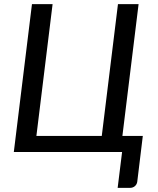

<svg xmlns="http://www.w3.org/2000/svg" viewBox="-20 -737 765 931"><path d="M47 0 135 -717H235L156.5 -78H473.5L552 -717H652L573.5 -78H672.5L645.5 144.5Q643.5 157.5 633.8 165.8Q624 174 610 174H550.5L572 0Z"/></svg>

Font: Lato Medium
Style: Italic
Weight: 500
Italic angle: -7°
Designer: Lukasz Dziedzic
Foundry: tyPoland Lukasz Dziedzic
Version: Version 2.006; 2014-01-15